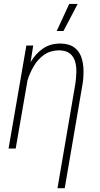

<svg xmlns="http://www.w3.org/2000/svg" viewBox="-20 -762 511 985"><path d="M132.3 -414.1 60.5 0H23.9L115.2 -528.3H150.4ZM101.1 -272 78.1 -272.9Q86.4 -314.9 101.1 -361.3Q115.7 -407.7 140.1 -448.2Q164.6 -488.8 201.9 -513.9Q239.3 -539.1 291.5 -538.6Q335.4 -537.6 360.8 -518.8Q386.2 -500 397 -469.2Q407.7 -438.5 408.4 -402.6Q409.2 -366.7 403.8 -332.5L312 203.6H274.9L366.7 -333Q370.6 -359.9 371.6 -389.9Q372.6 -419.9 365.5 -445.6Q358.4 -471.2 339.1 -487.1Q319.8 -502.9 283.7 -503.9Q238.8 -503.4 207 -481.4Q175.3 -459.5 154.3 -424.3Q133.3 -389.2 120.8 -348.9Q108.4 -308.6 101.1 -272ZM271 -603 335 -741.7H378.4L305.7 -603Z"/></svg>

Font: Roboto Condensed ExtraLight
Style: Italic
Weight: 250
Italic angle: -12°
Designer: Christian Robertson
Foundry: Google
Version: Version 3.008; 2023